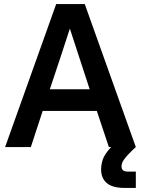

<svg xmlns="http://www.w3.org/2000/svg" viewBox="-20 -720 690 940"><path d="M454 -177H189L131 0H5L255 -700H395L645 0Q622 21 608.5 35.5Q595 50 587.5 60.5Q580 71 577.5 79Q575 87 575 95Q575 120 605 120H645V200H590Q530 200 502.5 176Q475 152 475 110Q475 87 483 61.5Q491 36 524 0H513ZM224 -283H419L369 -436L322 -580L275 -436Z"/></svg>

Font: Retni Sans
Style: Bold
Weight: 700
Designer: Vitaly Kuzmin
Foundry: ParaType Ltd.
Version: Version 1.00;March 2, 2019;FontCreator 11.5.0.2425 64-bit; t